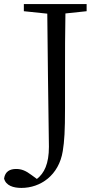

<svg xmlns="http://www.w3.org/2000/svg" viewBox="-62 -749 484 942"><path d="M363 -729H55V-694L170 -682C175 -178 178 -85 178 -29C178 55 155 101 119 129L93 110C64 88 43 80 17 80C-13 80 -37 92 -42 127C-33 162 4 173 43 173C137 173 227 111 246 -8C254 -57 257 -107 257 -218V-391C257 -491 257 -588 259 -683L363 -694Z"/></svg>

Font: Source Han Serif
Style: Regular
Weight: 400
Designer: Ryoko NISHIZUKA 西塚涼子 (kana & ideographs); Frank Grießhammer (Latin, Greek & Cyrillic); Wenlong ZHANG 张文龙 (bopomofo); San
Foundry: Adobe Systems Incorporated
Version: Version 1.001;PS 1.001;hotconv 16.6.54;makeotf.lib2.5.65590